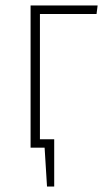

<svg xmlns="http://www.w3.org/2000/svg" viewBox="-20 -540 385 702"><path d="M333 -488.8H126V-30.8H178.2V142.1H151.9L143.1 0H91.8V-520H336.9Z"/></svg>

Font: Fira Sans Compressed UltraLight
Style: Regular
Weight: 200
Width: 1
Designer: Carrois Corporate & Edenspiekermann AG
Foundry: Carrois Corporate GbR & Edenspiekermann AG
Version: Version 4.203;PS 004.203;hotconv 1.0.88;makeotf.lib2.5.64775